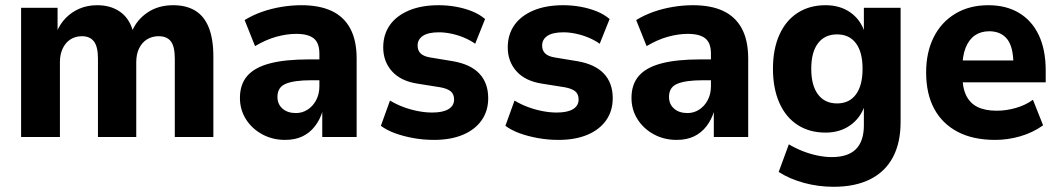

<svg xmlns="http://www.w3.org/2000/svg" viewBox="-20 -526 4069 737"><path d="M61 0V-496H201V-402H197Q210 -434 232.5 -457Q255 -480 285.5 -493Q316 -506 353 -506Q406 -506 442 -480Q478 -454 491 -404H486Q504 -449 545.5 -477.5Q587 -506 645 -506Q695 -506 729.5 -485Q764 -464 781.5 -420Q799 -376 799 -309V0H651V-301Q651 -347 636 -367Q621 -387 589 -387Q564 -387 544.5 -375Q525 -363 514 -340.5Q503 -318 503 -287V0H356V-301Q356 -347 340.5 -367Q325 -387 295 -387Q269 -387 250 -374.5Q231 -362 220.5 -339.5Q210 -317 210 -288V0Z M1074 11Q1026 11 986.5 -10.5Q947 -32 924 -68.5Q901 -105 901 -150Q901 -202 929 -234.5Q957 -267 1015.5 -282.5Q1074 -298 1165 -298H1223V-218H1177Q1142 -218 1117 -214.5Q1092 -211 1076 -204Q1060 -197 1052.5 -184.5Q1045 -172 1045 -154Q1045 -126 1064.5 -109Q1084 -92 1116 -92Q1140 -92 1160.5 -105Q1181 -118 1193.5 -141.5Q1206 -165 1206 -195V-320Q1206 -361 1184.5 -378.5Q1163 -396 1117 -396Q1081 -396 1041 -385Q1001 -374 959 -349L919 -449Q950 -468 985.5 -480.5Q1021 -493 1060 -499.5Q1099 -506 1137 -506Q1206 -506 1253 -484Q1300 -462 1324.5 -416.5Q1349 -371 1349 -301V0H1217V-99H1218Q1208 -66 1188.5 -41Q1169 -16 1141 -2.5Q1113 11 1074 11Z M1646 11Q1605 11 1566.5 4Q1528 -3 1496.5 -14.5Q1465 -26 1442 -43L1477 -140Q1502 -125 1529 -115Q1556 -105 1584.5 -99.5Q1613 -94 1639 -94Q1680 -94 1701.5 -107Q1723 -120 1723 -144Q1723 -165 1710 -175.5Q1697 -186 1670 -191L1582 -205Q1518 -215 1484.5 -252.5Q1451 -290 1451 -344Q1451 -393 1476 -429Q1501 -465 1549 -485.5Q1597 -506 1664 -506Q1698 -506 1731 -500Q1764 -494 1792.5 -482.5Q1821 -471 1842 -453L1804 -358Q1786 -371 1762.5 -381Q1739 -391 1713.5 -396.5Q1688 -402 1665 -402Q1624 -402 1603.5 -388.5Q1583 -375 1583 -351Q1583 -332 1595 -320.5Q1607 -309 1634 -305L1719 -291Q1787 -279 1820.5 -243Q1854 -207 1854 -149Q1854 -100 1828.5 -64Q1803 -28 1756.5 -8.5Q1710 11 1646 11Z M2124 11Q2083 11 2044.5 4Q2006 -3 1974.5 -14.5Q1943 -26 1920 -43L1955 -140Q1980 -125 2007 -115Q2034 -105 2062.5 -99.5Q2091 -94 2117 -94Q2158 -94 2179.5 -107Q2201 -120 2201 -144Q2201 -165 2188 -175.5Q2175 -186 2148 -191L2060 -205Q1996 -215 1962.5 -252.5Q1929 -290 1929 -344Q1929 -393 1954 -429Q1979 -465 2027 -485.5Q2075 -506 2142 -506Q2176 -506 2209 -500Q2242 -494 2270.5 -482.5Q2299 -471 2320 -453L2282 -358Q2264 -371 2240.5 -381Q2217 -391 2191.5 -396.5Q2166 -402 2143 -402Q2102 -402 2081.5 -388.5Q2061 -375 2061 -351Q2061 -332 2073 -320.5Q2085 -309 2112 -305L2197 -291Q2265 -279 2298.5 -243Q2332 -207 2332 -149Q2332 -100 2306.5 -64Q2281 -28 2234.5 -8.5Q2188 11 2124 11Z M2577 11Q2529 11 2489.5 -10.5Q2450 -32 2427 -68.5Q2404 -105 2404 -150Q2404 -202 2432 -234.5Q2460 -267 2518.5 -282.5Q2577 -298 2668 -298H2726V-218H2680Q2645 -218 2620 -214.5Q2595 -211 2579 -204Q2563 -197 2555.5 -184.5Q2548 -172 2548 -154Q2548 -126 2567.5 -109Q2587 -92 2619 -92Q2643 -92 2663.5 -105Q2684 -118 2696.5 -141.5Q2709 -165 2709 -195V-320Q2709 -361 2687.5 -378.5Q2666 -396 2620 -396Q2584 -396 2544 -385Q2504 -374 2462 -349L2422 -449Q2453 -468 2488.5 -480.5Q2524 -493 2563 -499.5Q2602 -506 2640 -506Q2709 -506 2756 -484Q2803 -462 2827.5 -416.5Q2852 -371 2852 -301V0H2720V-99H2721Q2711 -66 2691.5 -41Q2672 -16 2644 -2.5Q2616 11 2577 11Z M3180 191Q3121 191 3066 176Q3011 161 2969 134L3008 28Q3033 43 3061 54Q3089 65 3118 71Q3147 77 3173 77Q3235 77 3265.5 46.5Q3296 16 3296 -45V-120H3299Q3283 -73 3243.5 -45Q3204 -17 3149 -17Q3087 -17 3041.5 -46.5Q2996 -76 2971.5 -131.5Q2947 -187 2947 -262Q2947 -337 2971.5 -392Q2996 -447 3041.5 -476.5Q3087 -506 3149 -506Q3205 -506 3244.5 -478Q3284 -450 3299 -402H3296V-496H3437V-58Q3437 22 3407.5 77.5Q3378 133 3320.5 162Q3263 191 3180 191ZM3193 -129Q3240 -129 3265.5 -163.5Q3291 -198 3291 -262Q3291 -326 3265.5 -360Q3240 -394 3193 -394Q3146 -394 3120 -360Q3094 -326 3094 -262Q3094 -198 3120 -163.5Q3146 -129 3193 -129Z M3800 11Q3715 11 3656 -20Q3597 -51 3566 -108.5Q3535 -166 3535 -248Q3535 -325 3564 -383Q3593 -441 3647 -473.5Q3701 -506 3774 -506Q3842 -506 3891.5 -476.5Q3941 -447 3967.5 -391Q3994 -335 3994 -255V-210H3656V-294H3884L3870 -278Q3870 -346 3846 -376Q3822 -406 3777 -406Q3745 -406 3722 -390Q3699 -374 3686.5 -342.5Q3674 -311 3674 -263V-239Q3674 -190 3688.5 -160Q3703 -130 3732 -115.5Q3761 -101 3806 -101Q3842 -101 3879 -111.5Q3916 -122 3945 -143L3984 -45Q3945 -17 3897 -3Q3849 11 3800 11Z"/></svg>

Font: Nunito Sans 10pt SemiCondensed ExtraBold
Style: Regular
Weight: 800
Width: 4
Designer: Vernon Adams
Foundry: Vernon Adams
Version: Version 3.101;gftools[0.9.27]